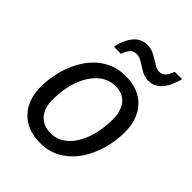

<svg xmlns="http://www.w3.org/2000/svg" viewBox="-209 -854 980 980"><g transform="rotate(45 281.5 -363.5)"><path d="M248 8Q155 8 101.5 -47.5Q48 -103 48 -198Q48 -260 65 -321Q82 -382 115.5 -432Q149 -482 199.5 -512.5Q250 -543 316 -543Q410 -543 463 -487.5Q516 -432 516 -336Q516 -275 499 -214Q482 -153 448.5 -103Q415 -53 365 -22.5Q315 8 248 8ZM253 -65Q300 -65 339.5 -98.5Q379 -132 402.5 -195Q426 -258 426 -346Q426 -376 415.5 -404.5Q405 -433 381 -451.5Q357 -470 317 -470Q262 -470 221.5 -432.5Q181 -395 159 -332.5Q137 -270 137 -195Q137 -133 167.5 -99Q198 -65 253 -65ZM167 -606Q181 -668 210 -701Q239 -734 282 -734Q311 -734 336 -720Q361 -706 382 -692.5Q403 -679 420 -679Q442 -679 454 -692Q466 -705 478 -735H531Q515 -673 486 -640Q457 -607 414 -607Q387 -607 363.5 -620.5Q340 -634 318.5 -648Q297 -662 275 -662Q254 -662 241.5 -648Q229 -634 219 -606Z"/></g></svg>

Font: BC Sans
Style: Italic
Weight: 400
Italic angle: -12°
Designer: Monotype Design Team
Designer: Province of B.C.
Foundry: Monotype Imaging Inc.
Version: Version 2.000;GOOG;noto-source:20170915:90ef993387c0